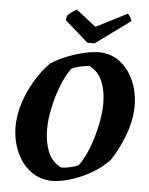

<svg xmlns="http://www.w3.org/2000/svg" viewBox="-59 -918 761 978"><g transform="rotate(5 321.5 -429.0)"><path d="M249 12Q181 12 133 -25Q85 -62 60 -121.5Q35 -181 35 -248Q35 -306 54 -366.5Q73 -427 106 -483Q139 -539 182 -583Q234 -616 298.5 -637.5Q363 -659 421 -662Q488 -662 534.5 -625.5Q581 -589 605.5 -530.5Q630 -472 630 -406Q630 -334 602 -258Q574 -182 533 -121Q499 -84 452 -55.5Q405 -27 352.5 -9Q300 9 249 12ZM284 -60Q306 -60 333 -66.5Q360 -73 373 -80Q401 -118 423 -175.5Q445 -233 457.5 -294Q470 -355 470 -404Q470 -465 450.5 -514Q431 -563 385 -587Q362 -587 335 -580.5Q308 -574 292 -566Q264 -528 242.5 -472Q221 -416 208.5 -357Q196 -298 196 -248Q196 -186 215.5 -135.5Q235 -85 284 -60ZM362 -705 243 -810 247 -833Q257 -844 271 -854Q285 -864 295 -868L396 -789L554 -870Q560 -867 567.5 -854Q575 -841 576 -834L399 -705Z"/></g></svg>

Font: Labrada
Style: Bold Italic
Weight: 700
Italic angle: -7°
Designer: Mercedes Jáuregui
Foundry: Omnibus-Type Team
Version: Version 1.000; ttfautohint (v1.8.4.7-5d5b)